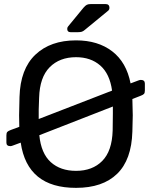

<svg xmlns="http://www.w3.org/2000/svg" viewBox="-20 -907 738 937"><path d="M11.2 -211.9V-246.1Q11.2 -258.3 15.6 -263.2Q20 -268.1 33.2 -272.9L74.2 -288.1Q73.2 -307.1 73.2 -344.2Q73.2 -370.1 75.2 -434.1Q79.1 -570.3 152.6 -640.1Q226.1 -710 351.1 -710Q458 -710 527.6 -656.5Q597.2 -603 617.2 -500L654.8 -514.2Q662.6 -517.1 667 -517.1Q687 -517.1 687 -499V-464.8Q687 -453.6 682.6 -448.7Q678.2 -443.8 665 -439L626 -423.8Q627.9 -367.7 627.9 -344.2Q627.9 -321.3 626 -265.1Q622.1 -127 551.5 -58.6Q481 9.8 351.1 9.8Q113.3 10.3 81.1 -210.9L43 -196.8Q35.2 -193.8 30.8 -193.8Q10.7 -193.8 11.2 -211.9ZM168.9 -326.2 526.9 -464.8Q515.6 -546.9 469.2 -587.4Q422.9 -627.9 351.1 -627.9Q271 -627.9 222.4 -578.9Q173.8 -529.8 170.9 -430.2Q168 -367.2 168.9 -326.2ZM171.9 -247.1Q180.7 -158.2 227.8 -115.7Q274.9 -73.2 351.1 -73.2Q431.2 -73.2 479 -121.6Q526.9 -169.9 529.8 -270Q530.8 -302.2 530.8 -353V-387.2ZM308.1 -766.1Q308.1 -773.9 313 -778.8L387.2 -869.1Q397 -880.4 404.1 -883.8Q411.1 -887.2 424.3 -887.2H495.1Q514.2 -887.2 514.2 -868.2Q514.2 -861.3 509.3 -856L394 -761.2Q386.2 -754.4 379.2 -752.2Q372.1 -750 361.3 -750H324.2Q308.1 -750 308.1 -766.1Z"/></svg>

Font: Rubik AZ
Style: Regular
Weight: 400
Designer: Hubert and Fischer
Foundry: Hubert & Fischer
Version: Version 2.000